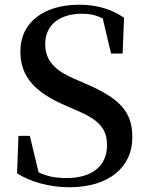

<svg xmlns="http://www.w3.org/2000/svg" viewBox="-20 -773 624 811"><path d="M272 18C438 18 539 -65 539 -193C539 -299 489 -357 338 -421L290 -442C215 -475 171 -514 171 -587C171 -670 235 -715 326 -715C360 -715 386 -709 414 -695L449 -547H498L504 -698C453 -733 392 -753 314 -753C172 -753 66 -684 66 -555C66 -446 132 -381 257 -327L301 -308C399 -267 432 -229 432 -159C432 -70 366 -21 262 -21C215 -21 181 -27 143 -45L106 -199H58L52 -41C105 -6 189 18 272 18Z"/></svg>

Font: GenKiMin2 TW SB
Style: Regular
Weight: 600
Version: Version 2.100;PS 2.1;hotconv 16.6.51;makeotf.lib2.5.65220 DE